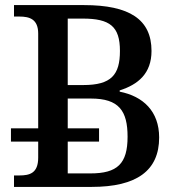

<svg xmlns="http://www.w3.org/2000/svg" viewBox="-20 -734 699 754"><path d="M35 0H340C517 0 605 -64 605 -194C605 -297 542 -356 450 -374V-379C522 -402 575 -445 575 -534C575 -658 488 -714 310 -714H35V-669H56C96 -669 130 -659 130 -602V-230H23V-178H130V-115C130 -54 97 -45 56 -45H35ZM307 -400H246V-661H305C412 -661 451 -630 451 -534C451 -440 417 -400 307 -400ZM335 -53H246V-178H369V-230H246V-347H337C447 -347 481 -299 481 -197C481 -91 441 -53 335 -53Z"/></svg>

Font: Noto Serif Medium
Style: Regular
Weight: 500
Designer: Monotype Design Team
Foundry: Monotype Imaging Inc.
Version: Version 2.013